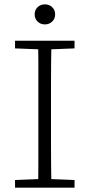

<svg xmlns="http://www.w3.org/2000/svg" viewBox="-20 -861 411 881"><path d="M49 0V-35L174 -40H197L322 -35V0ZM155 0Q156 -51 156 -102Q156 -153 156 -204.5Q156 -256 156 -307V-367Q156 -418 156 -469.5Q156 -521 156 -572Q156 -623 155 -674H216Q215 -623 214.5 -572Q214 -521 214 -470Q214 -419 214 -367V-307Q214 -256 214 -204.5Q214 -153 214.5 -102Q215 -51 216 0ZM49 -639V-674H322V-639L197 -634H174ZM186 -749Q166 -749 152.5 -762Q139 -775 139 -795Q139 -815 152.5 -828Q166 -841 186 -841Q206 -841 219.5 -828Q233 -815 233 -795Q233 -775 219.5 -762Q206 -749 186 -749Z"/></svg>

Font: Source Serif 4 Light
Style: Regular
Weight: 300
Designer: Frank Grießhammer
Foundry: Adobe Systems Incorporated
Version: Version 4.004;hotconv 1.0.116;makeotfexe 2.5.65601